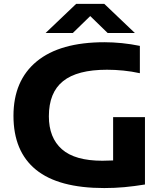

<svg xmlns="http://www.w3.org/2000/svg" viewBox="-20 -969 852 998"><path d="M522 8.5Q284 8.5 167 -86.8Q50 -182 50 -367Q50 -550.5 171 -650Q292 -749.5 523 -749.5Q566.5 -749.5 613.8 -744.8Q661 -740 707 -730.5V-588.5Q663.5 -598 620.8 -602.2Q578 -606.5 536 -606.5Q381.5 -606.5 307.8 -547.2Q234 -488 234 -364.5Q234 -253 301.8 -193.2Q369.5 -133.5 512 -133.5Q540 -133.5 568 -135V-360H733.5V-10Q678 -1 627 3.8Q576 8.5 522 8.5ZM217 -797.5 376 -949H522L681 -797.5H539.5L449 -885.5L358.5 -797.5Z"/></svg>

Font: Encode Sans Expanded Expanded
Style: Bold
Weight: 700
Width: 7
Designer: Multiple Designers
Foundry: Impallari Type
Version: Version 3.000; ttfautohint (v1.8.3) -l 8 -r 50 -G 200 -x 14 